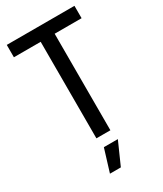

<svg xmlns="http://www.w3.org/2000/svg" viewBox="-235 -825 957 1130"><g transform="rotate(-30 244.0 -260.0)"><path d="M208 67H303L235 220H161ZM196 -656H14V-740H474V-656H291V0H196Z"/></g></svg>

Font: Encode Sans Compressed
Style: Medium
Weight: 500
Designer: Pablo Impallari, Andres Torresi
Foundry: Pablo Impallari, Andres Torresi
Version: Version 1.000; ttfautohint (v1.00) -l 8 -r 50 -G 200 -x 14 -